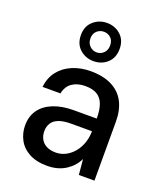

<svg xmlns="http://www.w3.org/2000/svg" viewBox="-147 -898 859 1007"><g transform="rotate(20 282.0 -394.0)"><path d="M235 12Q175 12 134.5 -10Q94 -32 74.5 -69Q55 -106 55 -148Q55 -199 80.5 -235Q106 -271 154 -290.5Q202 -310 268 -310H396Q396 -357 385 -388Q374 -419 349 -434.5Q324 -450 282 -450Q239 -450 209.5 -430Q180 -410 172 -369H72Q78 -422 107 -458.5Q136 -495 182 -514Q228 -533 282 -533Q353 -533 401 -508.5Q449 -484 472.5 -438.5Q496 -393 496 -330V0H409L401 -86Q391 -65 375.5 -47.5Q360 -30 339.5 -16.5Q319 -3 293 4.5Q267 12 235 12ZM254 -69Q284 -69 309.5 -82.5Q335 -96 354 -119Q373 -142 383.5 -171Q394 -200 395 -232V-239H277Q236 -239 209.5 -228.5Q183 -218 171.5 -198.5Q160 -179 160 -155Q160 -129 171 -109.5Q182 -90 203 -79.5Q224 -69 254 -69ZM276 -587Q232 -587 200 -615.5Q168 -644 168 -694Q168 -743 200 -771.5Q232 -800 276 -800Q321 -800 352.5 -771.5Q384 -743 384 -694Q384 -644 352.5 -615.5Q321 -587 276 -587ZM276 -636Q299 -636 315 -652Q331 -668 331 -694Q331 -721 315 -736Q299 -751 276 -751Q254 -751 237.5 -736Q221 -721 221 -694Q221 -668 237.5 -652Q254 -636 276 -636Z"/></g></svg>

Font: DM Sans 10pt Medium
Style: Regular
Weight: 500
Version: Version 4.004;gftools[0.9.30]